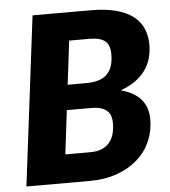

<svg xmlns="http://www.w3.org/2000/svg" viewBox="-52 -776 729 823"><g transform="rotate(-5 312.5 -364.0)"><path d="M28.5 0 118.5 -728.5H368.5Q432 -728.5 477.2 -716.5Q522.5 -704.5 551.2 -682.2Q580 -660 593.2 -628.8Q606.5 -597.5 606.5 -559.5Q606.5 -529.5 598.8 -501.8Q591 -474 574.2 -450.5Q557.5 -427 531 -407.8Q504.5 -388.5 467 -375.5Q526 -359.5 554.2 -325.8Q582.5 -292 582.5 -240.5Q582.5 -190 563.2 -146.2Q544 -102.5 507.5 -70Q471 -37.5 418.8 -18.8Q366.5 0 300.5 0ZM229.5 -311 206.5 -122.5H313.5Q343.5 -122.5 364 -131.2Q384.5 -140 397.2 -155.8Q410 -171.5 415.8 -192.5Q421.5 -213.5 421.5 -238.5Q421.5 -255 417.2 -268.5Q413 -282 402.8 -291.2Q392.5 -300.5 375.8 -305.8Q359 -311 334.5 -311ZM242.5 -419H320.5Q348 -419 370 -424.5Q392 -430 407.8 -443.2Q423.5 -456.5 432 -478.5Q440.5 -500.5 440.5 -533Q440.5 -573.5 419.2 -590.2Q398 -607 353.5 -607H265.5Z"/></g></svg>

Font: Lato Black
Style: Italic
Weight: 900
Italic angle: -7°
Designer: Lukasz Dziedzic
Foundry: tyPoland Lukasz Dziedzic
Version: Version 2.007; 2014-02-27